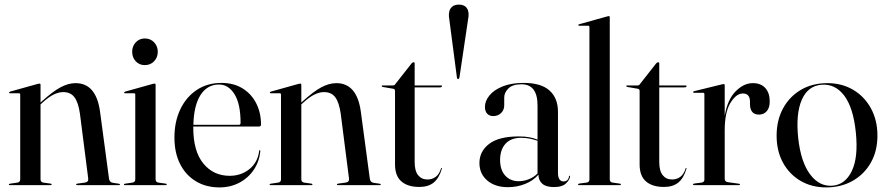

<svg xmlns="http://www.w3.org/2000/svg" viewBox="-20 -806 3863 836"><path d="M156.5 -437V-359.5L162.5 -365Q210 -408 243.8 -426Q277.5 -444 309 -444Q398.5 -444 415.5 -320.5L454.5 -29.5Q456.5 -12 471.5 -10L498 -6Q502.5 -5 502.5 -3Q502.5 0 498.5 0H316Q311.5 0 311.5 -3Q311.5 -5.5 317 -6.5L349.5 -11Q366.5 -13.5 364 -29.5L328 -311.5Q321 -360 304.2 -382.5Q287.5 -405 255 -405Q214.5 -405 166 -360L156.5 -351.5V-25.5Q156.5 -13 168.5 -11L200 -6.5Q205 -6 205 -3Q205 0 201 0H21.5Q18.5 0 18.5 -3Q18.5 -5 22.5 -6L56 -11Q68 -13 68 -25V-394.5Q68 -400 62 -400H23Q19.5 -400 19.5 -403Q19.5 -405 23.5 -407L143.5 -440.5Q149.5 -442 152 -442Q156.5 -442 156.5 -437Z M610.5 -522.5Q586.5 -522.5 571 -539.2Q555.5 -556 555.5 -580.5Q555.5 -605 571.2 -621.8Q587 -638.5 610.5 -638.5Q635.5 -638.5 651.2 -621.5Q667 -604.5 667 -580.5Q667 -556 651 -539.2Q635 -522.5 610.5 -522.5ZM657.5 -437V-25.5Q657.5 -13 669.5 -11L701 -6.5Q706 -6 706 -3Q706 0 702 0H522.5Q519.5 0 519.5 -3Q519.5 -5 523.5 -6L557 -11Q569 -13 569 -25V-394.5Q569 -400 563 -400H524Q520.5 -400 520.5 -403Q520.5 -405 524.5 -407L644.5 -440.5Q650.5 -442 653 -442Q657.5 -442 657.5 -437Z M1116.5 -263.5Q1116.5 -255 1107 -255H821.5Q821.5 -253 821.5 -250.5Q821.5 -147.5 865.5 -94Q909.5 -40.5 980 -40.5Q1029.5 -40.5 1065.8 -69.5Q1102 -98.5 1108.5 -148.5Q1108.5 -152 1110.5 -152Q1114 -152 1113.5 -147.5Q1109 -102.5 1085 -66.8Q1061 -31 1022.2 -10.5Q983.5 10 935.5 10Q877 10 832.8 -16.8Q788.5 -43.5 764 -92.2Q739.5 -141 739.5 -207Q739.5 -276 765 -329.8Q790.5 -383.5 836.5 -414.2Q882.5 -445 944.5 -445Q997 -445 1035.5 -421.5Q1074 -398 1095.2 -357Q1116.5 -316 1116.5 -263.5ZM934 -438Q882.5 -438 853.2 -392.5Q824 -347 822 -262.5H1020Q1027.5 -262.5 1027.5 -271Q1027.5 -354 1001 -396Q974.5 -438 934 -438Z M1292 -437V-359.5L1298 -365Q1345.5 -408 1379.2 -426Q1413 -444 1444.5 -444Q1534 -444 1551 -320.5L1590 -29.5Q1592 -12 1607 -10L1633.5 -6Q1638 -5 1638 -3Q1638 0 1634 0H1451.5Q1447 0 1447 -3Q1447 -5.5 1452.5 -6.5L1485 -11Q1502 -13.5 1499.5 -29.5L1463.5 -311.5Q1456.5 -360 1439.8 -382.5Q1423 -405 1390.5 -405Q1350 -405 1301.5 -360L1292 -351.5V-25.5Q1292 -13 1304 -11L1335.5 -6.5Q1340.5 -6 1340.5 -3Q1340.5 0 1336.5 0H1157Q1154 0 1154 -3Q1154 -5 1158 -6L1191.5 -11Q1203.5 -13 1203.5 -25V-394.5Q1203.5 -400 1197.5 -400H1158.5Q1155 -400 1155 -403Q1155 -405 1159 -407L1279 -440.5Q1285 -442 1287.5 -442Q1292 -442 1292 -437Z M1692.5 -419.5 1646 -427.5Q1642 -428.5 1642 -431.5Q1642 -434 1644.5 -434H1690.5Q1698.5 -434 1701 -439.5L1772.5 -530.5Q1777 -535 1781 -535Q1785.5 -535 1785.5 -529.5V-434H1900.5Q1904.5 -434 1904.5 -431Q1904.5 -425.5 1894 -425.5H1785.5V-100.5Q1785.5 -62 1800.5 -43.2Q1815.5 -24.5 1841.5 -24.5Q1861.5 -24.5 1877 -35.8Q1892.5 -47 1900.5 -73Q1901.5 -75 1903.2 -74.8Q1905 -74.5 1904 -71.5Q1892 -30.5 1868.5 -11.2Q1845 8 1806 8Q1755.5 8 1727.8 -16Q1700 -40 1700 -90V-410Q1700 -418 1692.5 -419.5Z M1975 -462Q1970.5 -462 1969.5 -468.5L1936.5 -720.5Q1930.5 -752 1941.8 -769Q1953 -786 1978 -786Q2003 -786 2013.8 -769Q2024.5 -752 2018 -721L1980.5 -468.5Q1979 -462 1975 -462Z M2067.5 -96Q2067.5 -147 2109.8 -179.5Q2152 -212 2239.5 -212Q2266 -212 2285.5 -208.2Q2305 -204.5 2320.5 -198V-347Q2320.5 -439 2250.5 -439Q2211.5 -439 2193.5 -420.8Q2175.5 -402.5 2175.5 -382V-347.5Q2175.5 -327 2161.8 -313.8Q2148 -300.5 2127.5 -300.5Q2111.5 -300.5 2101.5 -310.8Q2091.5 -321 2091.5 -341Q2091.5 -366 2110.8 -390Q2130 -414 2167.8 -429.5Q2205.5 -445 2260.5 -445Q2336 -445 2372.8 -411.8Q2409.5 -378.5 2409.5 -319.5V-54Q2409.5 -33.5 2416.2 -24.8Q2423 -16 2433 -16Q2454.5 -16 2457.5 -38Q2458 -41 2460 -41Q2462 -41 2462 -38Q2462 -26 2445.8 -8.8Q2429.5 8.5 2391.5 8.5Q2357.5 8.5 2341 -6.2Q2324.5 -21 2324.5 -45.5Q2301.5 -19 2266.2 -5Q2231 9 2191.5 9Q2135.5 9 2101.5 -20.2Q2067.5 -49.5 2067.5 -96ZM2157.5 -109.5Q2157.5 -66 2179.8 -41.5Q2202 -17 2238.5 -17Q2260.5 -17 2282.2 -25.5Q2304 -34 2320.5 -50.5V-193Q2305 -198.5 2287.5 -202.2Q2270 -206 2249.5 -206Q2204.5 -206 2181 -180Q2157.5 -154 2157.5 -109.5Z M2635 -730.5V-25.5Q2635 -13 2647 -11L2678.5 -6.5Q2683.5 -6 2683.5 -3Q2683.5 0 2679.5 0H2500Q2497 0 2497 -3Q2497 -5.5 2503.5 -7L2534.5 -11Q2546.5 -13 2546.5 -25V-688.5Q2546.5 -694 2540.5 -694H2501.5Q2498 -694 2498 -697Q2498 -699.5 2502 -700.5L2622 -734Q2628 -736 2630.5 -736Q2635 -736 2635 -730.5Z M2757.5 -419.5 2711 -427.5Q2707 -428.5 2707 -431.5Q2707 -434 2709.5 -434H2755.5Q2763.5 -434 2766 -439.5L2837.5 -530.5Q2842 -535 2846 -535Q2850.5 -535 2850.5 -529.5V-434H2965.5Q2969.5 -434 2969.5 -431Q2969.5 -425.5 2959 -425.5H2850.5V-100.5Q2850.5 -62 2865.5 -43.2Q2880.5 -24.5 2906.5 -24.5Q2926.5 -24.5 2942 -35.8Q2957.5 -47 2965.5 -73Q2966.5 -75 2968.2 -74.8Q2970 -74.5 2969 -71.5Q2957 -30.5 2933.5 -11.2Q2910 8 2871 8Q2820.5 8 2792.8 -16Q2765 -40 2765 -90V-410Q2765 -418 2757.5 -419.5Z M3135.5 -434.5V-301.5Q3147.5 -372.5 3183 -408.2Q3218.5 -444 3257.5 -444Q3293 -444 3312.2 -422.8Q3331.5 -401.5 3331.5 -364.5Q3331.5 -336 3318.2 -321.5Q3305 -307 3285 -307Q3247 -307 3245.5 -350.5V-364.5Q3245 -399 3214.5 -399Q3185.5 -399 3160.5 -358.2Q3135.5 -317.5 3135.5 -237.5V-27.5Q3135.5 -15.5 3148 -13L3197.5 -6Q3202 -5.5 3202 -3Q3202 0 3197.5 0H3002Q2997.5 0 2997.5 -3Q2997.5 -6 3003.5 -7L3035 -11Q3047 -13 3047 -23.5V-396Q3047 -402 3041.5 -402H3001.5Q2998 -402 2998 -405Q2998 -407.5 3002.5 -409L3122.5 -438.5Q3128.5 -440 3131 -440Q3135.5 -440 3135.5 -434.5Z M3582.5 -444Q3645.5 -444 3694.8 -415Q3744 -386 3772.2 -334.2Q3800.5 -282.5 3800.5 -215.5Q3800.5 -148.5 3771.8 -97.8Q3743 -47 3692.5 -18.5Q3642 10 3577.5 10Q3514.5 10 3465.8 -18.5Q3417 -47 3389.2 -97.8Q3361.5 -148.5 3361.5 -215.5Q3361.5 -282.5 3389.5 -334Q3417.5 -385.5 3467.2 -414.8Q3517 -444 3582.5 -444ZM3605.5 2.5Q3661 -2.5 3689.2 -62Q3717.5 -121.5 3706.5 -229Q3695.5 -337.5 3655.8 -389.8Q3616 -442 3556.5 -437Q3497.5 -432 3471 -371.2Q3444.5 -310.5 3455.5 -205Q3467 -100 3507.8 -46.2Q3548.5 7.5 3605.5 2.5Z"/></svg>

Font: Fraunces 144pt S000
Style: Regular
Weight: 400
Version: Version 1.000; ttfautohint (v1.8.3)